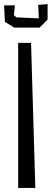

<svg xmlns="http://www.w3.org/2000/svg" viewBox="-39 -920 253 940"><path d="M34 -894 29 -846 41 -835 151 -830 148 -896 194 -900V-824L155 -785H30L-15 -813L-19 -894ZM113 -710H50V0H134Z"/></svg>

Font: Bahiana
Style: Regular
Weight: 400
Designer: Pablo Cosgaya & Dani Raskovsky
Foundry: Pablo Cosgaya & Dani Raskovsky
Version: Version 1.005